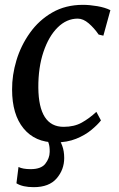

<svg xmlns="http://www.w3.org/2000/svg" viewBox="-20 -579 492 794"><path d="M388 -436Q369.5 -463 346.8 -482.5Q324 -502 301.5 -502Q255.5 -502 218.5 -465.5Q181.5 -429 159.8 -364.5Q138 -300 138.5 -216.5Q140 -54.5 243 -54.5Q287 -54.5 318.2 -72Q349.5 -89.5 378.5 -116.5L397.5 -81Q384 -63.5 358.2 -42Q332.5 -20.5 295 -5.2Q257.5 10 209 10Q125 10 77.5 -47.8Q30 -105.5 30 -208.5Q29.5 -268 48 -329.5Q66.5 -391 103.8 -443.2Q141 -495.5 196 -527.2Q251 -559 323 -559Q350.5 -559 382.5 -553.5Q414.5 -548 436.5 -537L407.5 -431.5ZM195.5 -15.5 217.5 -13.5Q229 1.5 237.2 23.5Q245.5 45.5 245.5 74.5Q245.5 122.5 214.2 158.8Q183 195 119.5 195Q73.5 195 48 179L56.5 111.5Q74 120.5 107 120.5Q150 120.5 167.5 98Q185 75.5 185.5 49.5Q186 27 181 12.8Q176 -1.5 170.5 -13.5Z"/></svg>

Font: Merriweather Text Regular
Style: Italic
Weight: 400
Italic angle: -7.8°
Designer: Eben Sorkin
Foundry: Eben Sorkin
Version: Version 2.100; ttfautohint (v1.7.19-72a1) -l 8 -r 50 -G 200 